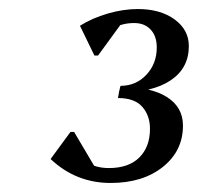

<svg xmlns="http://www.w3.org/2000/svg" viewBox="-20 -797 438 425"><path d="M225 -392Q148 -392 92 -445L136 -505H144L199 -412L141 -422V-479Q148 -454 169.5 -439.5Q191 -425 221 -425Q265 -425 288.5 -448.5Q312 -472 312 -512Q312 -541 295 -560.5Q278 -580 241 -580L246 -605Q313 -605 349 -582.5Q385 -560 385 -519Q385 -463 340.5 -427.5Q296 -392 225 -392ZM243 -592 247 -607Q281 -607 304 -631.5Q327 -656 327 -692Q327 -717 313.5 -731.5Q300 -746 277 -746Q228 -746 191 -703L215 -759H259L197 -674H189L157 -740Q184 -757 218.5 -767Q253 -777 285 -777Q335 -777 366.5 -754Q398 -731 398 -695Q398 -646 357.5 -619Q317 -592 243 -592Z"/></svg>

Font: Platypi Light Light
Style: Italic
Weight: 300
Italic angle: -13°
Version: Version 1.200